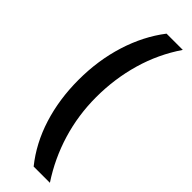

<svg xmlns="http://www.w3.org/2000/svg" viewBox="-295 -735 902 902"><g transform="rotate(45 156.5 -283.5)"><path d="M44 -279Q44 -409 80 -523.5Q116 -638 183 -725H291Q225 -628 192.5 -515Q160 -402 160 -280Q160 -161 193.5 -50Q227 61 291 158H183Q114 72 79 -39.5Q44 -151 44 -279Z"/></g></svg>

Font: Noto Sans Bengali Condensed SemiBold
Style: Regular
Weight: 600
Width: 3
Designer: Joana Ranito - Universal Thirst; Jelle Bosma - Monotype Design Team
Foundry: Universal Thirst ehf.
Version: Version 3.000; ttfautohint (v1.8.4.7-5d5b)